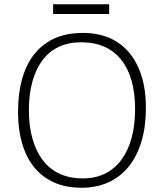

<svg xmlns="http://www.w3.org/2000/svg" viewBox="-20 -870 772 904"><path d="M364 14Q267 14 200 -29.5Q133 -73 99 -153Q65 -233 65 -342Q65 -461 100 -544Q135 -627 203 -671Q271 -715 370 -715Q465 -715 531 -672.5Q597 -630 632 -551Q667 -472 667 -362Q667 -275 646.5 -205.5Q626 -136 587 -87Q548 -38 491.5 -12Q435 14 364 14ZM369 -30Q429 -30 474.5 -52.5Q520 -75 551.5 -117.5Q583 -160 599.5 -220.5Q616 -281 616 -356Q616 -431 600 -488.5Q584 -546 552 -587Q520 -628 472.5 -649.5Q425 -671 362 -671Q302 -671 256 -649Q210 -627 179 -585Q148 -543 132 -484Q116 -425 116 -351Q116 -277 132.5 -218Q149 -159 181 -116.5Q213 -74 260.5 -52Q308 -30 369 -30ZM230 -804V-850H494V-804Z"/></svg>

Font: Literata ExtraLight
Style: Regular
Weight: 250
Designer: Latin by Veronika Burian and Jose Scaglione. Greek by Irene Vlachou. Cyrillic by Vera Evstafieva.
Foundry: TypeTogether
Version: Version 3.103;gftools[0.9.29]